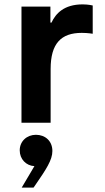

<svg xmlns="http://www.w3.org/2000/svg" viewBox="-20 -560 478 876"><path d="M211 0V-245C211 -362 259 -410 353 -410C381 -410 403 -406 403 -406V-535C403 -535 383 -540 357 -540C272 -540 234 -498 215 -457H210V-530H78V0ZM133 296 140 286C191 212 219 170 219 129C219 83 186 55 144 55C103 55 70 84 70 126C70 166 99 196 137 198L79 296Z"/></svg>

Font: Be Vietnam Pro SemiBold
Style: Regular
Weight: 600
Designer: Lam Bao, Tony Le, Vietanh Nguyen
Foundry: Yellow Type Foundry
Version: Version 1.002